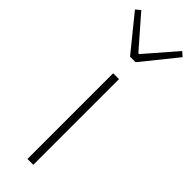

<svg xmlns="http://www.w3.org/2000/svg" viewBox="-295 -822 835 835"><g transform="rotate(45 122.5 -404.0)"><path d="M105 0H141V-527H105ZM106 -630H140L269 -790L249 -808L126 -666H121L-3 -808L-24 -790Z"/></g></svg>

Font: Kinto Sans Thin
Style: Regular
Weight: 100
Designer: Authors: Ryoko NISHIZUKA  (kana & ideographs); Paul D. Hunt (Latin, Greek & Cyrillic); Wenlong ZHANG  (bopomofo); Sandol
Foundry: Adobe Systems Incorporated, ookami Inc.
Version: Version 0.001